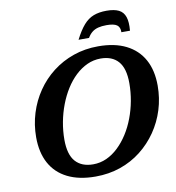

<svg xmlns="http://www.w3.org/2000/svg" viewBox="-94 -958 965 1055"><g transform="rotate(-10 388.0 -430.5)"><path d="M220 -216Q220 -133 254.5 -94.2Q289 -55.5 353 -55.5Q392.5 -55.5 427.8 -71.5Q463 -87.5 493.5 -116.5Q524 -145.5 548.5 -183.8Q573 -222 590.2 -267.5Q607.5 -313 616.5 -362Q625.5 -411 625.5 -460.5Q625.5 -543.5 591.2 -582.2Q557 -621 493 -621Q453.5 -621 418 -604.8Q382.5 -588.5 352 -559.8Q321.5 -531 297.2 -492.5Q273 -454 255.8 -408.8Q238.5 -363.5 229.2 -314.2Q220 -265 220 -216ZM776.5 -420Q776.5 -350.5 756.5 -286.2Q736.5 -222 699 -167.5Q661.5 -113 609.5 -72.2Q557.5 -31.5 493 -9.2Q428.5 13 354.5 13Q262.5 13 198.8 -18.8Q135 -50.5 102.2 -110.8Q69.5 -171 69.5 -256Q69.5 -325.5 89.5 -390Q109.5 -454.5 146.8 -509Q184 -563.5 236.2 -604Q288.5 -644.5 353 -667Q417.5 -689.5 491.5 -689.5Q583.5 -689.5 647 -657.5Q710.5 -625.5 743.5 -565.5Q776.5 -505.5 776.5 -420ZM557 -796Q530 -796 510 -790.8Q490 -785.5 475.8 -774Q461.5 -762.5 450.5 -743.5H392Q417.5 -793.5 442.5 -822Q467.5 -850.5 498.2 -862.2Q529 -874 570.5 -874Q613.5 -874 638.8 -861.5Q664 -849 673.8 -820.2Q683.5 -791.5 679 -743.5H631Q632 -771.5 615 -783.8Q598 -796 557 -796Z"/></g></svg>

Font: Newsreader 16pt 16pt
Style: Bold Italic
Weight: 700
Italic angle: -17°
Version: Version 1.003